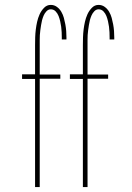

<svg xmlns="http://www.w3.org/2000/svg" viewBox="-20 -763 540 783"><path d="M123 0V-441H70V-460H123V-579Q123 -595 123.5 -611Q124 -627 126 -643Q128 -659 131.5 -674.5Q135 -690 141.5 -704.5Q148 -719 159.5 -731Q171 -743 187 -743Q201 -743 212 -735Q223 -727 230 -715Q237 -703 240.5 -690Q244 -677 246.5 -663.5Q249 -650 250 -636.5Q251 -623 251 -610V-602H232V-609Q232 -620 231.5 -631.5Q231 -643 229.5 -654Q228 -665 225.5 -676Q223 -687 219 -697.5Q215 -708 207 -716.5Q199 -725 187 -725Q177 -725 169.5 -717Q162 -709 158 -699.5Q154 -690 151.5 -680.5Q149 -671 147.5 -660.5Q146 -650 144.5 -640Q143 -630 142.5 -620Q142 -610 142 -599.5Q142 -589 142 -579V-459H226V-442H142V0ZM318 0V-441H265V-460H318V-579Q318 -595 318.5 -611Q319 -627 321 -643Q323 -659 326.5 -674.5Q330 -690 336.5 -704.5Q343 -719 354.5 -731Q366 -743 382 -743Q396 -743 407 -735Q418 -727 425 -715Q432 -703 435.5 -690Q439 -677 441.5 -663.5Q444 -650 445 -636.5Q446 -623 446 -610V-602H427V-609Q427 -620 426.5 -631.5Q426 -643 424.5 -654Q423 -665 420.5 -676Q418 -687 414 -697.5Q410 -708 402 -716.5Q394 -725 382 -725Q372 -725 364.5 -717Q357 -709 353 -699.5Q349 -690 346.5 -680.5Q344 -671 342.5 -660.5Q341 -650 339.5 -640Q338 -630 337.5 -620Q337 -610 337 -599.5Q337 -589 337 -579V-459H421V-442H337V0Z"/></svg>

Font: Iosevka Curly Thin
Style: Regular
Weight: 100
Monospace: yes
Designer: Belleve Invis
Foundry: Belleve Invis
Version: Version 22.1.2; ttfautohint (v1.8.4)